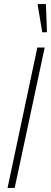

<svg xmlns="http://www.w3.org/2000/svg" viewBox="-20 -921 250 941"><path d="M17 0 163 -688H199L52 0ZM187 -763 165 -896 166 -901H205L210 -768L209 -763Z"/></svg>

Font: Saira Condensed Thin
Style: Italic
Weight: 250
Width: 3
Italic angle: -12°
Designer: Hector Gatti with collaboration of the Omnibus-Type team
Foundry: Omnibus-Type
Version: Version 1.101